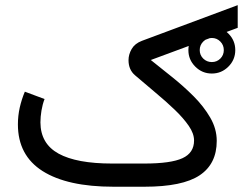

<svg xmlns="http://www.w3.org/2000/svg" viewBox="-20 -708 951 728"><path d="M694.3 -518.1Q694.3 -554.7 720.5 -580.8Q746.6 -606.9 783.2 -606.9Q819.8 -606.9 845.9 -580.8Q872.1 -554.7 872.1 -518.1Q872.1 -481.4 845.9 -455.3Q819.8 -429.2 783.2 -429.2Q746.6 -429.2 720.5 -455.3Q694.3 -481.4 694.3 -518.1ZM737.3 -518.1Q737.3 -499 750.7 -485.8Q764.2 -472.7 783.2 -472.7Q802.2 -472.7 815.4 -485.8Q828.6 -499 828.6 -518.1Q828.6 -537.1 815.4 -550.5Q802.2 -564 783.2 -564Q764.2 -564 750.7 -550.5Q737.3 -537.1 737.3 -518.1ZM527.3 -87.9Q627.9 -87.9 671.9 -108.2Q715.8 -128.4 715.8 -175.3Q715.8 -201.7 695.8 -230.7Q675.8 -259.8 643.1 -291.3Q610.4 -322.8 570.8 -355.7Q531.2 -388.7 492.2 -422.4Q467.3 -443.4 467.3 -480Q467.3 -501.5 479.2 -522.2Q491.2 -543 518.1 -553.2L881.3 -688.5V-602.5L551.8 -480.5Q588.9 -450.7 632.1 -416.3Q675.3 -381.8 713.9 -343.3Q752.4 -304.7 777.1 -262.2Q801.8 -219.7 801.8 -173.8Q801.8 -86.4 736.8 -43.2Q671.9 0 527.8 0H410.2Q235.4 0 141.6 -59.3Q47.9 -118.7 47.9 -236.3Q47.9 -269 54.9 -300.3Q62 -331.5 74.2 -360.4L148.9 -332.5Q141.1 -312 137.2 -288.6Q133.3 -265.1 133.3 -243.7Q133.8 -163.1 202.1 -125.5Q270.5 -87.9 405.3 -87.9Z"/></svg>

Font: Vazir UI
Style: Regular-UI
Weight: 400
Designer: Saber Rastikerdar
Foundry: Saber Rastikerdar
Version: Version 30.1.0